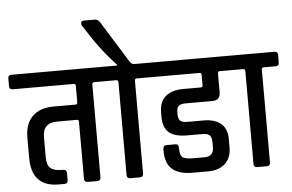

<svg xmlns="http://www.w3.org/2000/svg" viewBox="-81 -970 1603 1055"><g transform="rotate(-5 720.0 -442.5)"><path d="M143 -266V-157Q143 -114 161 -96.5Q179 -79 221 -78H232Q252 -78 252 -59V-19Q252 0 232 0H201Q52 0 52 -160V-271Q52 -348 93.5 -388.5Q135 -429 210 -429H331Q342 -429 342 -441V-531Q342 -542 333 -543H-5Q-24 -543 -24 -562V-605Q-24 -623 -5 -623H510Q529 -623 529 -605V-562Q529 -543 510 -543H444Q433 -543 433 -531V-19Q433 0 414 0H362Q342 0 342 -19V-333Q342 -345 331 -345H222Q143 -345 143 -266Z M673 -623H744Q764 -623 764 -605V-562Q764 -543 744 -543H679Q668 -543 668 -531V-19Q668 0 649 0H596Q577 0 577 -19V-531Q577 -543 566 -543H501Q481 -543 481 -562V-605Q481 -623 501 -623H578V-627Q506 -705 461 -772L406 -855Q401 -861 401 -870Q401 -885 416 -885H477Q494 -885 504 -870L647 -640Q657 -623 673 -623Z M735 -623H1209Q1229 -623 1229 -605V-561Q1229 -543 1209 -543H1137Q1126 -543 1126 -531V-426Q1126 -383 1080 -383H935Q908 -383 896.5 -373.5Q885 -364 885 -337V-328Q885 -301 896.5 -291Q908 -281 935 -281H1025Q1086 -281 1120 -252.5Q1154 -224 1154 -168V-122Q1154 -64 1119.5 -32Q1085 0 1025 0H938Q868 0 829.5 -31Q791 -62 791 -135V-141Q791 -164 811 -164H859Q877 -164 877 -141V-135Q877 -100 893 -89.5Q909 -79 947 -79H1012Q1063 -79 1063 -129V-158Q1063 -186 1051 -196.5Q1039 -207 1012 -207H928Q860 -207 828 -234Q796 -261 796 -321V-346Q796 -404 831 -433.5Q866 -463 928 -463H1025Q1036 -463 1036 -475V-531Q1036 -543 1026 -543H735Q716 -543 716 -561V-605Q716 -623 735 -623Z M1349 0H1296Q1277 0 1277 -19V-531Q1277 -543 1266 -543H1201Q1181 -543 1181 -562V-605Q1181 -623 1201 -623H1444Q1464 -623 1464 -605V-562Q1464 -543 1444 -543H1379Q1368 -543 1368 -531V-19Q1368 0 1349 0Z"/></g></svg>

Font: Rajdhani Semibold
Style: Regular
Weight: 600
Designer: Satya Rajpurohit, Jyotish Sonowal
Foundry: Indian Type Foundry
Version: Version 1.200;PS 1.0;hotconv 1.0.78;makeotf.lib2.5.61930; tt